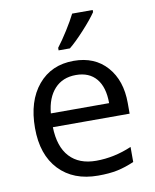

<svg xmlns="http://www.w3.org/2000/svg" viewBox="-86 -832 734 908"><g transform="rotate(-10 280.5 -378.0)"><path d="M312 9.8Q193.4 9.8 124.8 -62.5Q56.2 -134.8 56.2 -263.2Q56.2 -392.6 119.9 -468.8Q183.6 -544.9 291 -544.9Q391.6 -544.9 450.2 -478.8Q508.8 -412.6 508.8 -304.2V-252.9H140.1Q142.6 -158.7 187.7 -109.9Q232.9 -61 314.9 -61Q401.4 -61 485.8 -97.2V-24.9Q442.9 -6.3 404.5 1.7Q366.2 9.8 312 9.8ZM290 -477.1Q225.6 -477.1 187.3 -435.1Q148.9 -393.1 142.1 -318.8H421.9Q421.9 -395.5 387.7 -436.3Q353.5 -477.1 290 -477.1ZM230 -618.2Q253.4 -648.4 280.5 -691.4Q307.6 -734.4 323.2 -766.1H421.9V-755.9Q400.4 -724.1 357.9 -677.7Q315.4 -631.3 284.2 -606H230Z"/></g></svg>

Font: f04920746
Style: Regular
Weight: 400
Foundry: Ascender Corporation
Version: Version 1.10